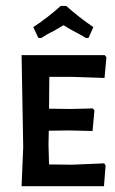

<svg xmlns="http://www.w3.org/2000/svg" viewBox="-20 -640 395 660"><path d="M94.4 -546.7Q143 -578.5 188.8 -619.6H207.5Q250.5 -581.3 300.9 -546.7L284.1 -509.3H275.7L253.3 -522.4Q227.1 -535.5 198.1 -553.3Q168.2 -534.6 143 -522.4L121.5 -509.3H112.1ZM343 -71 337.4 0H54.2L59.8 -134.6L54.2 -450.5H340.2L345.8 -443L339.3 -372L229.9 -375.7H149.5L148.6 -266.4L224.3 -265.4L299.1 -267.3L304.7 -260.7L298.1 -189.7L218.7 -191.6L147.7 -190.7L146.7 -143L148.6 -74.8L227.1 -73.8L338.3 -78.5Z"/></svg>

Font: Gurajada
Style: Regular
Weight: 400
Designer: Purushoth Kumar Guthula
Foundry: SiliconAndhra, USA.
Version: Version 1.0.3; ttfautohint (v1.2.42-39fb)